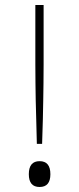

<svg xmlns="http://www.w3.org/2000/svg" viewBox="-20 -736 316 766"><path d="M127 -162Q126 -220 124.5 -261Q123 -302 122.5 -336Q122 -370 121.5 -404Q121 -438 121 -479.5Q121 -521 121 -578Q121 -635 121 -716H154Q154 -635 154 -578Q154 -521 154 -479.5Q154 -438 153.5 -404Q153 -370 152.5 -336Q152 -302 151 -261Q150 -220 148 -162ZM138 10Q95 10 95 -41Q95 -93 138 -93Q181 -93 181 -41Q181 10 138 10Z"/></svg>

Font: Ojuju ExtraLight
Style: Regular
Weight: 200
Designer: Chisaokwu Joboson, Mirko Velimirovic
Foundry: Udi Foundry
Version: Version 1.000